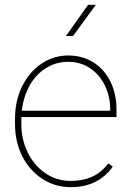

<svg xmlns="http://www.w3.org/2000/svg" viewBox="-20 -769 544 799"><path d="M42.5 0ZM68.8 -274.4V-252.9Q68.8 -188 95.9 -133.5Q123 -79.1 169.9 -47.6Q216.8 -16.1 273.9 -16.1Q322.8 -16.1 361.1 -32.5Q399.4 -48.8 430.7 -88.9L449.2 -75.7Q421.4 -35.6 377.9 -12.9Q334.5 9.8 273.9 9.8Q210 9.8 157 -24.2Q104 -58.1 73.2 -117.9Q42.5 -177.7 42.5 -252.9V-274.4Q42.5 -350.1 72.3 -410.2Q102.1 -470.2 152.8 -504.2Q203.6 -538.1 264.2 -538.1Q322.3 -538.1 367.9 -509.8Q413.6 -481.4 439.2 -430.2Q464.8 -378.9 464.8 -312.5V-281.7H68.8ZM70.8 -308.1H438.5V-314.5Q438.5 -367.7 416.7 -412.8Q395 -458 355.2 -484.9Q315.4 -511.7 264.2 -511.7Q212.4 -511.7 170.4 -485.1Q128.4 -458.5 102.8 -412.1Q77.1 -365.7 70.8 -308.1ZM378.9 -749 283.7 -619.1H254.4L346.7 -749Z"/></svg>

Font: Heebo Thin
Style: Regular
Weight: 250
Designer: Oded Ezer
Foundry: Meir Sadan
Version: Version 2.001; ttfautohint (v1.5.14-ce02) -l 8 -r 50 -G 200 